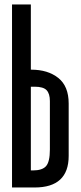

<svg xmlns="http://www.w3.org/2000/svg" viewBox="-20 -831 358 851"><path d="M116.7 -811.1V0H33.3V-811.1ZM133.3 -446.7H68.9V-522.2H118.9Q192.2 -522.2 238.3 -485.6Q284.4 -448.9 284.4 -372.2V-140Q284.4 0 133.3 0H78.9V-75.6H125.6Q167.8 -75.6 184.4 -95Q201.1 -114.4 201.1 -167.8V-383.3Q201.1 -415.6 186.7 -431.1Q172.2 -446.7 133.3 -446.7Z"/></svg>

Font: Le Murmure
Style: Regular
Weight: 600
Width: 2
Designer: Jeremy Landes, Alexander Slobzheninov (Cyrillic)
Foundry: Velvetyne Type Foundry
Version: Version 1.0